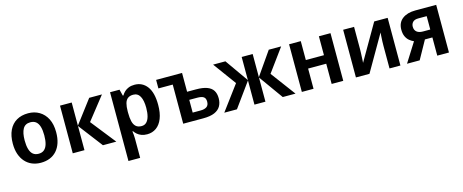

<svg xmlns="http://www.w3.org/2000/svg" viewBox="-42 -1211 5087 2109"><g transform="rotate(-15 2502.0 -156.0)"><path d="M538 -272Q538 -204 521 -152Q504 -100 471.5 -63.5Q439 -27 393 -8.5Q347 10 290 10Q237 10 192 -8.5Q147 -27 114 -63.5Q81 -100 63 -152Q45 -204 45 -272Q45 -362 75 -424.5Q105 -487 160.5 -519.5Q216 -552 293 -552Q364 -552 419.5 -519Q475 -486 506.5 -424Q538 -362 538 -272ZM180 -272Q180 -215 191.5 -174.5Q203 -134 227.5 -113Q252 -92 292 -92Q331 -92 355.5 -113Q380 -134 391.5 -174.5Q403 -215 403 -272Q403 -330 391.5 -369.5Q380 -409 355.5 -429.5Q331 -450 291 -450Q232 -450 206 -404Q180 -358 180 -272Z M986 -542H1131L926 -282L1149 0H997L787 -275V0H654V-542H787V-279Z M1503 -552Q1592 -552 1645 -481.5Q1698 -411 1698 -272Q1698 -180 1673 -117Q1648 -54 1603 -22Q1558 10 1499 10Q1462 10 1434.5 -0.5Q1407 -11 1388 -27.5Q1369 -44 1356 -63H1349Q1352 -45 1354 -22.5Q1356 0 1356 20V240H1223V-542H1331L1349 -470H1356Q1369 -493 1389 -511.5Q1409 -530 1437 -541Q1465 -552 1503 -552ZM1461 -450Q1423 -450 1399.5 -432.5Q1376 -415 1366 -379Q1356 -343 1356 -289V-273Q1356 -215 1365.5 -175Q1375 -135 1398.5 -114Q1422 -93 1463 -93Q1497 -93 1519 -115Q1541 -137 1552 -177.5Q1563 -218 1563 -274Q1563 -358 1538 -404Q1513 -450 1461 -450Z M2042 -542V-328H2143Q2220 -328 2267.5 -310.5Q2315 -293 2337 -258Q2359 -223 2359 -170Q2359 -118 2337 -80Q2315 -42 2267 -21Q2219 0 2138 0H1910V-445H1747V-542ZM2131 -236H2042V-91H2133Q2177 -91 2202 -108.5Q2227 -126 2227 -167Q2227 -205 2204.5 -220.5Q2182 -236 2131 -236Z M3169 -542 2978 -281 3187 0H3042L2845 -275V0H2720V-275L2521 0H2377L2586 -281L2395 -542H2535L2720 -279V-542H2845V-279L3028 -542Z M3392 -542V-327H3598V-542H3730V0H3598V-230H3392V0H3259V-542Z M3998 -284Q3998 -270 3997 -248.5Q3996 -227 3995 -203.5Q3994 -180 3993 -161.5Q3992 -143 3991 -134L4227 -542H4380V0H4256V-255Q4256 -278 4257 -308Q4258 -338 4260 -365.5Q4262 -393 4263 -407L4028 0H3874V-542H3998Z M4599 0H4455L4593 -219Q4567 -230 4543.5 -249.5Q4520 -269 4505.5 -300.5Q4491 -332 4491 -377Q4491 -457 4546.5 -499.5Q4602 -542 4694 -542H4932V0H4799V-207H4714ZM4621 -376Q4621 -338 4645.5 -317.5Q4670 -297 4716 -297H4799V-449H4704Q4660 -449 4640.5 -428Q4621 -407 4621 -376Z"/></g></svg>

Font: Noto Sans Display SemiBold
Style: Regular
Weight: 600
Designer: Monotype Design Team
Foundry: Monotype Imaging Inc.
Version: Version 2.003